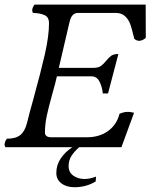

<svg xmlns="http://www.w3.org/2000/svg" viewBox="-49 -637 651 831"><path d="M95.7 -209.5Q76.2 -139.6 67.9 -105Q58.6 -68.4 38.8 -52.5Q19 -36.6 -19 -36.6Q-29.3 -23.9 -29.3 -9.3L-25.9 0H476.6L531.2 -148.9Q528.8 -149.4 520.5 -151.1Q512.2 -152.8 504.4 -152.8Q487.3 -152.8 468.3 -144.5Q456.1 -96.7 418.5 -69.8Q380.9 -43 328.6 -43H170.4Q159.2 -43 152.3 -48.3Q145.5 -53.7 145.5 -62.5Q145.5 -99.1 153.6 -136.5Q161.6 -173.8 177.2 -229.5Q191.9 -281.2 197.3 -306.6H346.7Q370.1 -306.6 381.6 -283.9Q393.1 -261.2 396 -232.4H418.5L463.4 -403.3Q443.4 -403.3 432.6 -395.8Q421.9 -388.2 410.2 -373.5Q397.9 -358.4 386.7 -350.8Q375.5 -343.3 354.5 -343.3H205.6L252 -542Q260.7 -581.1 288.6 -581.1H451.7Q477.1 -581.1 492.2 -566.9Q507.3 -552.7 514.4 -533.2Q521.5 -513.7 528.8 -482.9Q529.8 -479.5 532.2 -469.2Q542 -460.4 552.7 -460.4Q567.4 -460.4 582 -473.1L581.5 -617.2H100.6Q96.2 -611.8 93.3 -605Q90.3 -598.1 90.3 -591.3Q90.3 -588.9 91.8 -585.4Q93.3 -582 93.8 -581.1Q125 -580.1 144 -571.5Q163.1 -563 163.1 -536.1Q163.1 -481.4 145.3 -402.8Q127.4 -324.2 95.7 -209.5ZM194.8 111.3Q194.8 140.1 216.8 156.7Q238.8 173.3 273.4 173.3Q323.7 173.3 365.2 148.4L366.7 127.4Q338.9 137.7 316.9 137.7Q289.1 137.7 268.6 123.3Q248 108.9 248 82Q248 56.6 260.3 37.6Q272.5 18.6 293.9 0H264.2Q232.9 20.5 213.9 48.8Q194.8 77.1 194.8 111.3Z"/></svg>

Font: Radley
Style: Italic
Weight: 400
Italic angle: -12°
Designer: Vernon Adams
Foundry: Vernon Adams
Version: Version 1.003; ttfautohint (v1.6)